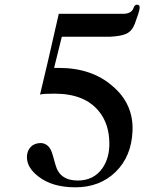

<svg xmlns="http://www.w3.org/2000/svg" viewBox="-20 -792 690 820"><path d="M449 -635C514 -639 539 -648 556 -691C568 -724 575 -745 576 -755C578 -766 574 -772 565 -772C558 -772 553 -767 550 -757C544 -741 529 -733 505 -733H231C198 -588 172 -473 151 -388C160 -391 180 -392 213 -392C299 -392 362 -367 403 -316C432 -280 446 -236 447 -183C448 -140 438 -103 417 -73C392 -38 357 -21 312 -21C261 -21 229 -43 217 -88C208 -123 201 -144 197 -152C187 -171 172 -181 153 -181C118 -181 95 -156 95 -121C95 -91 111 -64 143 -39C182 -8 235 8 302 8C371 8 429 -14 474 -58C519 -102 543 -160 546 -233C549 -309 521 -373 461 -424C402 -476 325 -502 231 -502H211L244 -635Z"/></svg>

Font: GFS Fleischman
Style: Regular
Weight: 400
Designer: George Matthiopoulos
Foundry: George Matthiopoulos
Version: Version 1.0